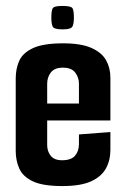

<svg xmlns="http://www.w3.org/2000/svg" viewBox="-20 -622 425 647"><path d="M190 5Q124 5 90.5 -11Q57 -27 45 -54Q33 -81 33 -113V-358Q33 -391 45 -417.5Q57 -444 91.5 -460Q126 -476 193 -476Q253 -476 288 -460.5Q323 -445 337.5 -419Q352 -393 352 -360V-266L246 -259V-340Q246 -361 233.5 -377.5Q221 -394 192 -394Q164 -394 151.5 -378Q139 -362 139 -340V-133Q139 -112 151 -97Q163 -82 189 -82Q220 -82 233 -97.5Q246 -113 246 -136V-169L352 -177V-117Q352 -82 337 -54.5Q322 -27 287 -11Q252 5 190 5ZM45 -216V-273H352V-216ZM191 -523Q162 -523 157.5 -532.5Q153 -542 153 -562Q153 -586 157.5 -594Q162 -602 190 -602Q220 -602 224.5 -594Q229 -586 229 -562Q229 -542 224 -532.5Q219 -523 191 -523Z"/></svg>

Font: Smooch Sans Thin
Style: Bold
Weight: 700
Version: Version 1.010